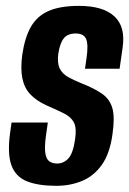

<svg xmlns="http://www.w3.org/2000/svg" viewBox="-20 -612 431 640"><path d="M167.7 7.4Q107.7 7.4 70 -7.6Q32.3 -22.6 18.2 -60.8Q4.2 -99 13.5 -168L18.5 -203.5H139.4L133 -158.5Q128.1 -121.3 131.1 -101.5Q134.1 -81.6 144.5 -74.2Q154.9 -66.9 170.5 -66.9Q192 -66.9 207.7 -83.6Q223.4 -100.3 230.3 -147.6Q235.9 -185 226.5 -203.5Q217 -222 193.9 -233.6Q170.8 -245.2 133.1 -261.6Q100.3 -277 80.6 -298.1Q60.9 -319.2 54.5 -351.1Q48.1 -383 54.1 -428.7Q62.5 -486.9 83.2 -523Q104 -559 142.5 -575.7Q181 -592.4 243.3 -592.4Q323.8 -592.4 361.3 -557.5Q398.8 -522.6 388.8 -454.1L378.7 -382.9Q349.9 -382.9 321 -382.9Q292.2 -382.9 263.3 -382.9L268.6 -419.4Q274.9 -463.5 267.1 -482Q259.3 -500.4 232.1 -500.4Q205.5 -500.4 192.5 -484.1Q179.5 -467.8 174.3 -432.4Q170.4 -401.7 178.9 -384Q187.5 -366.4 206.4 -355.6Q225.3 -344.9 252.6 -333.9Q294.9 -317.2 320.4 -299.4Q345.9 -281.6 354.6 -251.2Q363.2 -220.8 354.9 -164.3Q346.2 -100.2 319.3 -62.4Q292.3 -24.7 253.1 -8.7Q214 7.4 167.7 7.4Z"/></svg>

Font: Alumni Sans SC Thin
Style: Italic
Weight: 100
Italic angle: -8°
Designer: Robert E. Leuschke
Foundry: Robert E. Leuschke
Version: Version 1.016